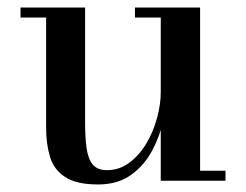

<svg xmlns="http://www.w3.org/2000/svg" viewBox="-20 -480 653 510"><path d="M240.5 10Q183 10 153 -9.8Q123 -29.5 112.8 -63.5Q102.5 -97.5 102.5 -141V-433.5H34.5V-460H206V-157Q206 -115 210 -86.2Q214 -57.5 226.5 -42.8Q239 -28 264 -28Q297 -28 323.5 -47.8Q350 -67.5 368.8 -99Q387.5 -130.5 397.2 -166.8Q407 -203 407 -235.5L423 -237Q423 -203.5 414 -161.2Q405 -119 384.2 -80Q363.5 -41 328.2 -15.5Q293 10 240.5 10ZM407 0V-433.5H338.5V-460H511.5V-26.5H579V0Z"/></svg>

Font: Bodoni Moda SC 9pt Medium
Style: Regular
Weight: 500
Designer: Owen Earl
Foundry: indestructible type
Version: Version 2.005